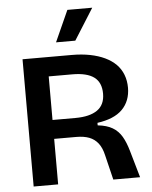

<svg xmlns="http://www.w3.org/2000/svg" viewBox="-59 -943 783 992"><g transform="rotate(-5 332.0 -447.0)"><path d="M75 0V-660H330Q382 -660 425 -651.5Q468 -643 501.5 -627Q535 -611 558 -588Q581 -565 593 -534Q605 -503 605 -466Q605 -432 594 -403.5Q583 -375 561.5 -353.5Q540 -332 507.5 -318.5Q475 -305 432 -299V-286Q479 -281 508.5 -263.5Q538 -246 556 -215.5Q574 -185 587 -139L627 0H488L457 -128Q448 -168 429.5 -191.5Q411 -215 383.5 -225.5Q356 -236 316 -236H202V0ZM202 -334H321Q395 -334 434.5 -361.5Q474 -389 474 -447Q474 -505 437 -532.5Q400 -560 324 -560H202ZM355 -732H255L328 -894H457Z"/></g></svg>

Font: Bricolage Grotesque 20pt SemiBold
Style: Regular
Weight: 600
Version: Version 1.001;gftools[0.9.33.dev8+g029e19f]